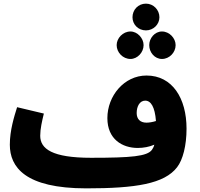

<svg xmlns="http://www.w3.org/2000/svg" viewBox="-20 -1014 1100 1055"><path d="M782 -847C823 -847 856 -880 856 -919C856 -960 823 -994 782 -994C739 -994 708 -960 708 -919C708 -880 739 -847 782 -847ZM697 -690C735 -690 769 -726 769 -766C769 -804 735 -841 697 -841C655 -841 621 -804 621 -766C621 -726 655 -690 697 -690ZM870 -690C911 -690 945 -726 945 -766C945 -804 911 -841 870 -841C830 -841 800 -804 800 -766C800 -726 830 -690 870 -690ZM454 21C726 21 883 -4 953 -95C985 -136 1005 -215 1005 -307C1005 -474 927 -599 785 -599C662 -599 570 -487 570 -365C570 -249 652 -201 737 -201C768 -201 801 -207 828 -219C825 -207 820 -198 815 -191C789 -155 703 -147 480 -147C267 -147 201 -196 201 -268C201 -306 211 -349 221 -390L74 -425C58 -374 34 -298 34 -219C34 -96 118 21 454 21ZM731 -393C731 -430 748 -461 778 -461C809 -461 831 -427 837 -349C818 -343 799 -340 785 -340C750 -340 731 -360 731 -393Z"/></svg>

Font: Noto Sans Arabic UI Bk
Style: Regular
Weight: 900
Designer: Monotype Design Team, Nadine Chahine and Nizar Qandah
Foundry: Monotype Imaging Inc.
Version: Version 2.010